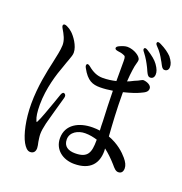

<svg xmlns="http://www.w3.org/2000/svg" viewBox="-147 -933 1044 1100"><g transform="rotate(20 375.0 -383.5)"><path d="M620 -647C623 -642 626 -633 629 -627C637 -611 642 -599 655 -598C669 -597 680 -606 681 -624C682 -641 676 -658 659 -682C645 -702 621 -721 589 -741C578 -748 570 -749 567 -743C564 -738 566 -731 574 -722C595 -695 608 -671 620 -647ZM68 -224C68 -128 88 -43 112 0C124 21 138 38 156 38C177 38 187 24 187 4C187 -6 184 -20 181 -33C179 -48 176 -63 176 -79C176 -96 179 -117 186 -147C194 -178 219 -267 234 -320C237 -332 235 -339 228 -344C220 -349 213 -344 208 -331C202 -314 195 -293 187 -271C169 -221 149 -164 139 -146C133 -133 133 -133 128 -146C121 -162 116 -190 116 -236C116 -336 147 -433 168 -488C175 -508 179 -521 184 -533C192 -555 197 -569 197 -582C197 -624 161 -672 141 -690C130 -700 121 -706 108 -712C97 -717 90 -717 86 -713C82 -708 83 -701 89 -691C107 -661 122 -633 122 -601C121 -567 112 -532 103 -488C90 -430 68 -332 68 -224ZM292 -523C327 -458 361 -447 406 -447C431 -447 457 -450 482 -454C483 -396 485 -329 488 -272C488 -251 489 -232 490 -214C476 -216 461 -217 446 -217C362 -217 290 -178 290 -96C290 -26 347 16 416 16C514 16 554 -37 554 -112L553 -128C578 -109 602 -86 627 -58C643 -39 654 -26 670 -26C689 -26 698 -39 698 -59C698 -77 689 -95 672 -115C651 -140 611 -178 550 -200C545 -270 539 -362 539 -458V-466C580 -476 616 -488 634 -497C664 -510 676 -519 676 -538C676 -558 647 -570 626 -571C623 -571 618 -569 611 -565C604 -561 593 -555 577 -549C569 -545 563 -542 555 -538C551 -536 546 -534 540 -532C542 -560 544 -585 547 -603C550 -624 552 -635 555 -644C557 -653 560 -660 560 -669C560 -691 515 -719 475 -719C460 -719 442 -712 427 -705C417 -700 412 -695 413 -688C414 -682 420 -679 432 -677C445 -676 458 -673 469 -668C479 -665 482 -660 482 -634V-513C457 -507 430 -503 401 -503C368 -503 340 -516 311 -540C301 -548 294 -550 290 -546C286 -541 286 -533 292 -523ZM329 -102C329 -147 374 -171 417 -171C444 -171 468 -166 491 -159V-155C491 -79 477 -43 400 -43C360 -43 329 -59 329 -102ZM633 -780C656 -757 669 -736 682 -712C685 -708 689 -700 692 -694C700 -679 706 -667 718 -667C733 -666 743 -677 743 -692C744 -709 737 -727 718 -751C701 -768 680 -784 647 -800C635 -806 627 -806 625 -801C622 -795 624 -789 633 -780Z"/></g></svg>

Font: 寒蝉锦书宋 CompactLight
Style: Bold
Weight: 400
Width: 4
Designer: 寒蝉锦书宋{Warren} 思源宋体{Ryoko NISHIZUKA 西塚涼子 (kana & ideographs); Frank Grießhammer (Latin, Greek & Cyrillic); Wenlong ZHANG 
Foundry: Adobe & ChillType
Version: Version 2.000;Glyphs 3.1.1 (3135)